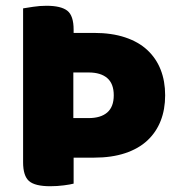

<svg xmlns="http://www.w3.org/2000/svg" viewBox="-20 -637 617 665"><path d="M60 -608Q72 -610 95 -613.5Q118 -617 141 -617Q191 -617 213 -600Q235 -583 235 -534V-523H306Q367 -523 413.5 -507.5Q460 -492 490.5 -463.5Q521 -435 536.5 -395.5Q552 -356 552 -307Q552 -258 536.5 -218.5Q521 -179 490.5 -150.5Q460 -122 413.5 -106.5Q367 -91 306 -91H235V-1Q224 2 201 5Q178 8 154 8Q101 8 80.5 -10Q60 -28 60 -75ZM234 -228H287Q329 -228 351.5 -247.5Q374 -267 374 -307Q374 -347 351.5 -366.5Q329 -386 287 -386H234Z"/></svg>

Font: Baloo Thambi 2 ExtraBold
Style: Regular
Weight: 800
Designer: Aadarsh Rajan and Ek Type
Foundry: Ek Type
Version: Version 1.640;hotconv 1.0.111;makeotfexe 2.5.65597; ttfautoh